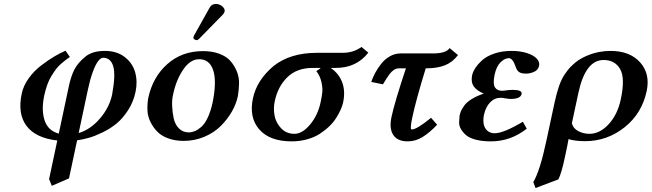

<svg xmlns="http://www.w3.org/2000/svg" viewBox="-20 -702 3292 970"><path d="M546.4 -224.1Q564.9 -324.7 552 -367.4Q539.1 -410.2 501 -410.2Q488.8 -410.2 475.6 -392.8Q462.4 -375.5 448.7 -338.4Q435.1 -301.3 423.8 -248L377.4 -29.8Q436 -46.9 484.1 -102.3Q532.2 -157.7 546.4 -224.1ZM241.7 236.8 228 203.1 269.5 7.8Q160.6 -4.4 114.3 -65.7Q67.9 -127 89.8 -229Q98.1 -269 125 -306.4Q151.9 -343.8 187.7 -371.1Q223.6 -398.4 253.2 -416Q282.7 -433.6 311 -445.8L333 -414.1Q319.3 -404.8 311 -398.4Q302.7 -392.1 288.1 -379.4Q273.4 -366.7 262.9 -352.5Q252.4 -338.4 240.5 -319.3Q228.5 -300.3 219.2 -274.9Q210 -249.5 203.6 -220.2Q188 -146 205.3 -93.8Q222.7 -41.5 276.9 -26.9L326.7 -261.2Q338.4 -317.4 356 -351.1Q373.5 -384.8 411.6 -416Q446.8 -444.8 509.8 -444.8Q569.8 -444.8 609.6 -414.3Q649.4 -383.8 662.6 -337.4Q675.8 -291 665 -238.8Q654.3 -187.5 627.4 -145.8Q600.6 -104 569.1 -78.1Q537.6 -52.2 498.8 -33.4Q460 -14.6 429.4 -5.9Q398.9 2.9 369.6 6.8L328.6 199.2Z M1071.8 -682.1Q1082 -682.1 1092.8 -676.8Q1103.5 -671.4 1110.1 -662.4Q1116.7 -653.3 1114.7 -644Q1112.8 -635.3 1106.4 -628.9L986.8 -506.8Q979 -499 974.1 -499Q967.8 -499 961.9 -503.4Q956.1 -507.8 957 -513.2Q958.5 -519 960 -522L1040 -665Q1049.8 -682.1 1071.8 -682.1ZM986.3 -402.8Q941.4 -402.8 906 -351.1Q870.6 -299.3 855.5 -229Q848.1 -201.2 849.6 -167.2Q851.1 -133.3 857.7 -103.3Q864.3 -73.2 884 -53.2Q903.8 -33.2 933.1 -33.2Q948.7 -33.2 963.9 -39.3Q979 -45.4 996.6 -60.5Q1014.2 -75.7 1029.3 -107.4Q1044.4 -139.2 1054.2 -184.1Q1075.7 -291.5 1057.1 -347.2Q1038.6 -402.8 986.3 -402.8ZM729 -207Q751.5 -312.5 825.2 -378.2Q898.9 -443.8 1005.4 -443.8Q1052.7 -443.8 1088.6 -430.2Q1124.5 -416.5 1144.3 -393.8Q1164.1 -371.1 1176.3 -341.6Q1188.5 -312 1187.7 -280Q1187 -248 1181.6 -215.8Q1173.3 -176.3 1151.1 -137.7Q1128.9 -99.1 1095.2 -65.4Q1061.5 -31.7 1012.5 -11Q963.4 9.8 907.7 9.8Q865.2 9.8 830.6 -2.7Q795.9 -15.1 774.9 -36.6Q753.9 -58.1 740 -86.2Q726.1 -114.3 724.9 -145Q723.6 -175.8 729 -207Z M1467.8 -25.9Q1507.3 -25.9 1546.6 -72.8Q1585.9 -119.6 1600.1 -187Q1606.4 -216.8 1608.4 -237.3Q1610.4 -257.8 1603.8 -287.8Q1597.2 -317.9 1578.1 -342.8Q1600.1 -356.4 1599.6 -358.9H1559.6Q1480 -358.9 1431.6 -311.8Q1383.3 -264.6 1367.7 -189Q1360.4 -154.3 1367.2 -117.9Q1374 -81.5 1400.4 -53.7Q1426.8 -25.9 1467.8 -25.9ZM1362.8 -369.1Q1446.8 -435.1 1580.6 -435.1H1710.9Q1765.6 -435.1 1806.2 -464.8L1840.8 -436Q1780.8 -358.9 1676.8 -358.9H1650.4Q1691.4 -331.5 1708.5 -286.9Q1725.6 -242.2 1713.4 -184.1Q1710 -168 1701.7 -149.2Q1693.4 -130.4 1679.4 -107.7Q1665.5 -85 1644 -64.2Q1622.6 -43.5 1595.9 -26.1Q1569.3 -8.8 1532.2 1.7Q1495.1 12.2 1453.6 12.2Q1342.8 12.2 1290 -48.1Q1237.3 -108.4 1257.8 -205.1Q1277.3 -297.4 1362.8 -369.1Z M2003.9 -432.1H2168Q2233.4 -432.1 2251.5 -459L2293.9 -423.8Q2266.1 -387.2 2227.8 -372.1Q2189.5 -356.9 2134.8 -356.9H2130.9Q2081.5 -196.3 2063 -108.9Q2049.8 -47.9 2060.1 -47.9Q2085.9 -47.9 2157.7 -106.9L2188.5 -71.8Q2150.4 -31.7 2115 -9.8Q2079.6 12.2 2039.6 12.2Q1988.3 12.2 1966.8 -20.3Q1945.3 -52.7 1958 -111.8Q1974.1 -187 2030.8 -356.9H1998Q1981.9 -356.9 1970 -348.9Q1958 -340.8 1947 -326.2Q1936 -311.5 1914.6 -275.9L1855.5 -288.1Q1863.3 -311 1875.5 -333.7Q1887.7 -356.4 1906 -379.9Q1924.3 -403.3 1950 -417.7Q1975.6 -432.1 2003.9 -432.1Z M2424.8 -121.1Q2419.9 -95.2 2423.8 -74.7Q2427.7 -54.2 2442.4 -41.5Q2457 -28.8 2479 -28.8Q2523.9 -28.8 2621.6 -86.9L2641.1 -51.8Q2559.6 12.2 2460.4 12.2Q2416.5 12.2 2383.8 3.7Q2351.1 -4.9 2335 -18.8Q2318.8 -32.7 2308.8 -49.8Q2298.8 -66.9 2299.6 -84.5Q2300.3 -102.1 2301.8 -118.2Q2304.7 -130.9 2309.1 -141.1Q2313.5 -151.4 2325.2 -168.2Q2336.9 -185.1 2362.1 -200.9Q2387.2 -216.8 2423.8 -229Q2386.7 -245.1 2372.6 -266.6Q2358.4 -288.1 2365.2 -321.8Q2369.1 -339.4 2381.8 -358.9Q2394.5 -378.4 2417.2 -398.7Q2439.9 -418.9 2478.5 -431.9Q2517.1 -444.8 2564.5 -444.8Q2607.4 -444.8 2641.4 -434.1Q2675.3 -423.3 2691.4 -406.2Q2707.5 -389.2 2703.6 -370.1Q2699.2 -348.6 2678.7 -339.4Q2658.2 -330.1 2638.2 -330.1Q2612.3 -330.1 2601.6 -338.6Q2590.8 -347.2 2585.4 -363.8Q2570.8 -407.7 2550.8 -408.2Q2530.3 -408.2 2509 -387.5Q2487.8 -366.7 2479 -325.2Q2469.2 -279.3 2480.2 -261.2Q2491.2 -243.2 2517.6 -243.2Q2521 -244.1 2525.9 -244.1Q2552.7 -248 2569.8 -248Q2619.6 -248 2615.2 -227.1Q2609.9 -202.1 2559.1 -202.1Q2556.6 -202.1 2552.2 -202.6Q2547.9 -203.1 2542 -203.9Q2536.1 -204.6 2532.7 -205.1Q2517.1 -208 2509.3 -208Q2478.5 -208 2456.1 -184.8Q2433.6 -161.6 2424.8 -121.1Z M3116.2 -200.2Q3139.2 -307.1 3113 -353Q3086.9 -398.9 3029.3 -398.9Q2937.5 -398.9 2901.9 -231.9L2869.1 -79.1Q2875.5 -53.2 2901.4 -39.6Q2927.2 -25.9 2958 -25.9Q3010.3 -25.9 3055.2 -74.7Q3100.1 -123.5 3116.2 -200.2ZM2801.3 204.1 2685.5 248 2674.3 217.8Q2708.5 161.1 2741.7 2.9L2782.2 -186Q2792.5 -233.4 2804.7 -268.1Q2816.9 -302.7 2832.3 -325.4Q2847.7 -348.1 2858.4 -359.6Q2869.1 -371.1 2886.7 -386.2Q2911.6 -406.2 2943.8 -419.9Q2976.1 -433.6 3006.1 -439.2Q3036.1 -444.8 3064 -444.8Q3162.1 -444.8 3213.9 -387Q3265.6 -329.1 3247.1 -242.2Q3223.1 -128.4 3135 -58.6Q3046.9 11.2 2936 11.2Q2886.7 11.2 2852.1 1Q2851.1 6.3 2849.1 18.1Q2847.2 29.8 2845.7 36.1Q2840.8 60.1 2835 86.9Q2817.9 169.4 2801.3 204.1Z"/></svg>

Font: Linux Libertine Slanted
Style: Semibold Slanted
Weight: 600
Designer: Philipp H. Poll
Foundry: Philipp H. Poll
Version: Version 5.1.1